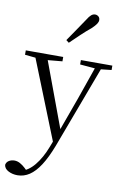

<svg xmlns="http://www.w3.org/2000/svg" viewBox="-124 -873 783 1208"><g transform="rotate(10 267.5 -269.5)"><path d="M76 271Q44 271 18 257.5Q-8 244 -11 220Q-8 202 7.5 192.5Q23 183 43 183Q61 183 78.5 192.5Q96 202 112 217L140 244L109 258L90 241Q139 229 178.5 181Q218 133 246 60L274 -13L278 -23L368 -271L452 -512H491L282 47Q252 125 220 174.5Q188 224 152.5 247.5Q117 271 76 271ZM269 47 46 -512H125L296 -51L302 -37ZM-8 -484V-512H231V-484L123 -474H90ZM344 -484V-512H545V-484L464 -475H450ZM232 -620Q258 -658 283.5 -695Q309 -732 333 -768Q347 -791 358.5 -800.5Q370 -810 383 -810Q395 -810 404.5 -802Q414 -794 414 -779Q414 -768 405.5 -755Q397 -742 376 -722Q344 -696 313 -666.5Q282 -637 250 -606Z"/></g></svg>

Font: Noto Serif KR ExtraLight Light
Style: Regular
Weight: 300
Version: Version 2.003-H1;hotconv 1.1.1;makeotfexe 2.6.0